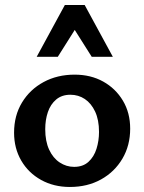

<svg xmlns="http://www.w3.org/2000/svg" viewBox="-20 -731 574 764"><path d="M258 13Q194 13 143.5 -15Q93 -43 64.5 -92Q36 -141 36 -203Q36 -271 67.5 -323Q99 -375 153.5 -404.5Q208 -434 277 -434Q341 -434 390.5 -406.5Q440 -379 469 -330.5Q498 -282 498 -219Q498 -152 467 -99.5Q436 -47 382 -17Q328 13 258 13ZM275 -67Q310 -67 332 -87Q354 -107 364 -139Q374 -171 374 -206Q374 -254 358.5 -287Q343 -320 317.5 -337Q292 -354 260 -354Q226 -354 203.5 -335Q181 -316 170.5 -285Q160 -254 160 -217Q160 -169 175.5 -135.5Q191 -102 217.5 -84.5Q244 -67 275 -67ZM345 -505 259 -641 238 -711H317L429 -505ZM126 -505 238 -711H317L297 -643L210 -505Z"/></svg>

Font: Ysabeau
Style: Bold
Weight: 700
Designer: Christian Thalmann (Catharsis Fonts)
Version: Version 2.000;gftools[0.9.27.dev2+g8671c4b]